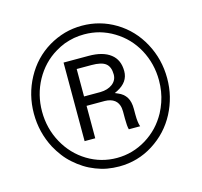

<svg xmlns="http://www.w3.org/2000/svg" viewBox="-104 -827 994 944"><g transform="rotate(-15 393.0 -355.0)"><path d="M51.3 -356C51.3 -292.5 65.9 -233.4 94.7 -178.2C104.5 -160.2 115.7 -143.1 127.9 -127C140.1 -110.8 153.8 -96.2 168.9 -83C183.6 -69.8 199.7 -57.6 217.3 -46.4C234.9 -35.2 252.9 -26.4 272 -19C290.5 -11.7 309.6 -5.9 329.6 -2.4C349.6 1 369.6 2.9 390.6 2.9C453.6 2.9 511.7 -13.7 564 -46.9C617.2 -80.6 657.7 -124.5 686.5 -179.2C700.7 -206.5 711.4 -234.9 718.8 -264.6C726.1 -293.9 729.5 -324.2 729.5 -356C729.5 -420.4 714.4 -480.5 684.6 -535.6C654.8 -590.8 613.8 -634.3 561.5 -666C508.8 -697.8 451.7 -713.4 390.6 -713.4C359.9 -713.4 330.6 -709.5 302.2 -701.7C273.4 -693.4 246.1 -681.6 219.7 -666C167 -634.3 126 -590.8 96.2 -535.6C66.4 -480.5 51.3 -420.4 51.3 -356ZM92.8 -356C92.8 -412.6 106 -465.3 132.3 -513.7C159.2 -562.5 195.3 -600.6 241.2 -627.9C256.3 -637.2 272.5 -645 288.6 -651.4C304.7 -657.2 321.3 -661.6 338.4 -665C355.5 -668 372.6 -669.4 390.6 -669.4C417.5 -669.4 443.4 -666 468.3 -659.2C493.2 -651.9 517.6 -641.6 540.5 -627.4C586.4 -599.6 622.6 -562 648.9 -513.7C674.8 -465.3 688 -413.1 688 -356C688 -336.9 686.5 -318.4 683.6 -300.3C680.7 -282.2 676.3 -264.6 670.4 -247.6C664.6 -230.5 657.2 -213.9 648.9 -197.8C635.7 -173.8 620.1 -151.9 602.1 -132.8C584 -113.8 563.5 -97.2 540.5 -83C494.1 -54.7 444.3 -40.5 390.6 -40.5C337.4 -40.5 287.6 -54.2 241.7 -82C195.8 -109.9 159.7 -147.9 132.8 -196.8C106 -245.6 92.8 -298.8 92.8 -356ZM311.5 -319.3V-326.7H318.8H404.8C424.8 -326.2 441.4 -321.3 453.6 -312C465.8 -302.7 473.1 -289.1 476.1 -272C476.6 -268.6 477.1 -262.2 477.5 -253.9C477.5 -245.1 477.5 -232.9 477.5 -216.8C477.5 -191.9 479 -173.3 482.4 -161.6H540C538.6 -165 537.6 -168.9 536.6 -173.3C535.6 -177.7 534.7 -182.1 534.2 -187.5C533.7 -192.4 533.2 -197.8 532.7 -203.6C532.2 -209.5 532.2 -215.8 532.2 -222.7V-252.4C532.2 -276.4 527.8 -295.9 518.6 -311C509.3 -326.2 495.1 -337.9 476.6 -345.2L461.9 -351.6L476.1 -358.4C515.1 -378.4 534.7 -406.7 534.7 -443.8C534.7 -482.4 522 -511.2 496.1 -531.2C470.2 -551.3 433.1 -561.5 384.8 -561.5H257.3V-161.6H311.5ZM318.8 -374.5H311.5V-381.8V-506.8V-514.2H318.8H386.2C420.4 -514.2 444.3 -508.8 458.5 -497.6C473.1 -486.3 480.5 -467.3 480.5 -441.4C480.5 -421.4 472.2 -405.3 456.1 -393.1C440.4 -381.3 419.9 -375 395 -374.5Z"/></g></svg>

Font: Shabnam FD Light
Style: Regular
Weight: 300
Foundry: DejaVu fonts team - Redesigned by Saber Rastikerdar - Based on Vazir font
Version: Version 5.00;October 20, 2019;FontCreator 12.0.0.2547 64-bit